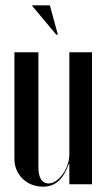

<svg xmlns="http://www.w3.org/2000/svg" viewBox="-20 -691 400 720"><path d="M197 -561 167 -671H99L191 -561ZM238 -76H240V0H325V-495H240V-111C240 -60 200 -3 162 -3C138 -3 124 -24 124 -63V-495H34V-95C34 -36 80 9 141 9C187 9 217 -18 238 -76Z"/></svg>

Font: Moniqa SemBd Display
Style: Regular
Weight: 600
Designer: Rajesh Rajput
Foundry: Rajesh Rajput
Version: Version 1.000